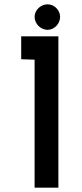

<svg xmlns="http://www.w3.org/2000/svg" viewBox="-20 -868 378 888"><path d="M250 0V-700H78V-594L140 -592V0ZM200 -730C231 -730 258 -758 258 -790C258 -821 231 -848 200 -848C168 -848 140 -821 140 -790C140 -758 168 -730 200 -730Z"/></svg>

Font: Advent Pro
Style: Bold
Weight: 700
Designer: Andreas Kalpakidis
Foundry: Andreas Kalpakidis
Version: Version 2.002 2008